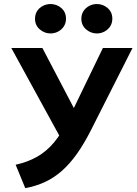

<svg xmlns="http://www.w3.org/2000/svg" viewBox="-20 -944 694 976"><path d="M108.5 12.5 59.5 -106.5Q120.5 -120 168.2 -147Q216 -174 254.2 -219.5Q292.5 -265 325.5 -333L503 -700H653.5L444 -285.5Q408 -214 371 -162Q334 -110 293.8 -74.8Q253.5 -39.5 207.8 -18.5Q162 2.5 108.5 12.5ZM305 -211.5 37.5 -700H195.5L392.5 -324ZM237 -774Q206 -774 182 -794.8Q158 -815.5 158 -849Q158 -871.5 169 -888.2Q180 -905 198.2 -914.2Q216.5 -923.5 237 -923.5Q268 -923.5 291.8 -903Q315.5 -882.5 315.5 -849Q315.5 -826.5 304.5 -809.8Q293.5 -793 275.5 -783.5Q257.5 -774 237 -774ZM472.5 -774Q441.5 -774 417.5 -794.8Q393.5 -815.5 393.5 -849Q393.5 -871 404.5 -887.8Q415.5 -904.5 433.5 -914Q451.5 -923.5 472.5 -923.5Q503.5 -923.5 527.2 -903Q551 -882.5 551 -849Q551 -826.5 540 -809.8Q529 -793 511 -783.5Q493 -774 472.5 -774Z"/></svg>

Font: Geologica Roman Medium
Style: Regular
Weight: 500
Designer: Sindre Bremnes, Frode Helland
Foundry: Monokrom Skriftforlag AS
Version: Version 1.010;gftools[0.9.28]